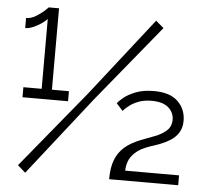

<svg xmlns="http://www.w3.org/2000/svg" viewBox="-52 -786 911 846"><g transform="rotate(5 403.5 -363.5)"><path d="M460.7 0Q460.7 -52.1 474.3 -86.5Q487.9 -120.9 515 -144.2Q542.2 -167.5 583.7 -183.6Q613.7 -195.3 644.4 -206.8Q675.2 -218.3 695.9 -236.7Q716.6 -255.2 716.6 -285.6Q716.6 -317.1 692 -338.8Q667.3 -360.5 617.7 -360.5Q585.3 -360.5 561 -351.4Q536.8 -342.4 520 -329.4Q503.1 -316.5 493.4 -304.8L465 -336.5Q469.8 -343.8 489 -360.3Q508.2 -376.8 542.1 -390.5Q576 -404.2 624 -404.2Q694.8 -404.2 730 -370.2Q765.2 -336.1 765.2 -284.6Q765.2 -253.9 751.7 -232.5Q738.3 -211.1 717 -197.6Q695.8 -184 672.6 -175.1Q649.3 -166.3 629 -160Q585.5 -145.5 563.6 -125Q541.7 -104.4 534.9 -83.3Q528 -62.3 528 -43.7H766.2V0ZM250.5 -370.9V-326.5H49V-370.9H129.9V-679.6Q122.9 -671.6 106.2 -659.7Q89.6 -647.9 70.1 -639.5Q50.6 -631.2 34.3 -631.2V-675.6Q55.6 -675.6 77.6 -688.9Q99.6 -702.3 114.6 -716.1Q129.6 -730 129.9 -731H175.3V-370.9ZM55.3 -26.5 335 -367.4 606.3 -713.8 641.3 -684.2 363.2 -344.2 89.7 3.8Z"/></g></svg>

Font: Raleway Thin
Style: Regular
Weight: 100
Designer: Matt McInerney, Pablo Impallari, Rodrigo Fuenzalida
Foundry: Matt McInerney, Pablo Impallari, Rodrigo Fuenzalida
Version: Version 4.026